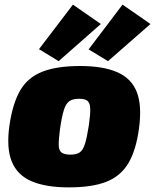

<svg xmlns="http://www.w3.org/2000/svg" viewBox="-20 -800 672 832"><path d="M327 -514Q427 -514 488.5 -487Q550 -460 573 -400.5Q596 -341 582 -241Q569 -147 535.5 -91.5Q502 -36 440 -12Q378 12 278 12Q179 12 117 -14.5Q55 -41 31 -100Q7 -159 21 -257Q35 -353 68 -409Q101 -465 164 -489.5Q227 -514 327 -514ZM323 -372Q296 -372 281 -362Q266 -352 257 -324Q248 -296 240 -241Q234 -195 234.5 -171Q235 -147 247.5 -138.5Q260 -130 286 -130Q312 -130 326 -140Q340 -150 348.5 -177.5Q357 -205 365 -257Q372 -305 371 -329.5Q370 -354 359 -363Q348 -372 323 -372ZM296 -780 417 -696 234 -535 149 -587ZM511 -780 632 -696 448 -535 364 -586Z"/></svg>

Font: Exo 2 Black
Style: Italic
Weight: 900
Italic angle: -8°
Designer: Natanael Gama
Foundry: Natanael Gama
Version: Version 2.010